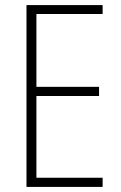

<svg xmlns="http://www.w3.org/2000/svg" viewBox="-20 -734 475 754"><path d="M383 0V-36H123V-357H369V-393H123V-679H383V-714H84V0Z"/></svg>

Font: Noto Sans Ethiopic Condensed ExtraLight
Style: Regular
Weight: 200
Width: 3
Designer: Monotype Design Team
Foundry: Monotype Imaging Inc.
Version: Version 2.102